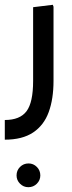

<svg xmlns="http://www.w3.org/2000/svg" viewBox="-20 -382 298 800"><path d="M0 200V118Q63 118 90.5 81.5Q118 45 118 -45V-352L200 -362L203 -354V-45Q203 30 183 85Q163 140 118 170Q73 200 0 200ZM98 398Q78 398 63.5 383.5Q49 369 49 349Q49 328 63.5 313.5Q78 299 99 299Q119 299 133.5 313.5Q148 328 148 349Q148 369 133.5 383.5Q119 398 98 398Z"/></svg>

Font: Fustat Medium
Style: Regular
Weight: 500
Designer: Mohamed Gaber, Khaled Hosny, Laura Garcia Mut
Foundry: Kief Type Foundry, Alif Type Foundry, Hard Type Foundry
Version: Version 1.007